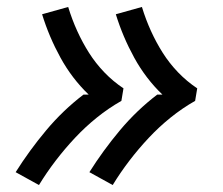

<svg xmlns="http://www.w3.org/2000/svg" viewBox="-20 -612 640 552"><path d="M304 -80 237 -117Q276 -179 324.5 -237Q373 -295 432 -340H447Q399 -386 366 -446Q333 -506 313 -571L388 -592Q399 -556 414 -523Q429 -490 448 -460Q467 -430 492 -404Q517 -378 547 -358L541 -322Q504 -301 470.5 -274Q437 -247 407.5 -215.5Q378 -184 352 -150Q326 -116 304 -80ZM92 -80 25 -117Q64 -179 112.5 -237Q161 -295 220 -340H235Q187 -386 154 -446Q121 -506 101 -571L176 -592Q187 -556 202 -523Q217 -490 236 -460Q255 -430 280 -404Q305 -378 335 -358L329 -322Q292 -301 258.5 -274Q225 -247 195.5 -215.5Q166 -184 140 -150Q114 -116 92 -80Z"/></svg>

Font: Iosevka Extended Oblique
Style: Regular
Weight: 400
Width: 7
Italic angle: -9°
Monospace: yes
Designer: Belleve Invis
Foundry: Belleve Invis
Version: Version 32.0.1; ttfautohint (v1.8.4)